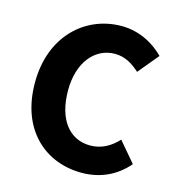

<svg xmlns="http://www.w3.org/2000/svg" viewBox="-102 -752 786 853"><g transform="rotate(15 291.0 -326.0)"><path d="M46 -322C46 -103 184 12 349 12C434 12 506 -21 560 -84L482 -176C450 -141 408 -115 355 -115C259 -115 197 -193 197 -327C197 -458 267 -537 357 -537C404 -537 439 -515 472 -485L550 -579C506 -624 438 -664 354 -664C189 -664 46 -538 46 -322Z"/></g></svg>

Font: Cambridge Sans Bold
Style: Regular
Weight: 700
Version: Version 2.020;PS 002.020;hotconv 1.0.88;makeotf.lib2.5.64775